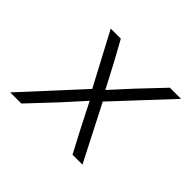

<svg xmlns="http://www.w3.org/2000/svg" viewBox="-126 -724 902 902"><g transform="rotate(45 325.0 -273.0)"><path d="M366 -277 508 0H442L381 -116L320 -236L226 -132L102 0H28L289 -284L150 -546H217L273 -444L336 -324L431 -428L543 -546H617Z"/></g></svg>

Font: Azeret Mono Thin ExtraLight
Style: Italic
Weight: 250
Italic angle: -12°
Version: Version 1.002